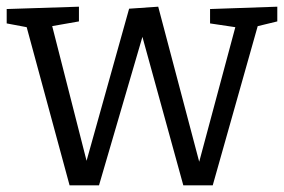

<svg xmlns="http://www.w3.org/2000/svg" viewBox="-25 -552 849 574"><path d="M603 -525 804 -532V-488L734 -471L748 -483L611 2H523L393 -470H409L271 2H183L52 -481L64 -469L-5 -482V-525L211 -532V-488L120 -472L129 -482L240 -47H227L361 -526L448 -532L577 -44H564L681 -480L690 -469L603 -482Z"/></svg>

Font: Bitter Thin
Style: Regular
Weight: 400
Version: Version 3.021